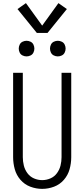

<svg xmlns="http://www.w3.org/2000/svg" viewBox="-20 -1201 540 1229"><path d="M150 -840Q137 -840 124.5 -846Q112 -852 106 -864.5Q100 -877 100 -890Q100 -903 106 -915.5Q112 -928 124.5 -934Q137 -940 150 -940Q163 -940 175.5 -934Q188 -928 194 -915.5Q200 -903 200 -890Q200 -877 194 -864.5Q188 -852 175.5 -846Q163 -840 150 -840ZM350 -840Q337 -840 324.5 -846Q312 -852 306 -864.5Q300 -877 300 -890Q300 -903 306 -915.5Q312 -928 324.5 -934Q337 -940 350 -940Q363 -940 375.5 -934Q388 -928 394 -915.5Q400 -903 400 -890Q400 -877 394 -864.5Q388 -852 375.5 -846Q363 -840 350 -840ZM250 8Q211 8 174 -6Q137 -20 111 -50Q85 -80 74.5 -118Q64 -156 64 -195V-735H126V-195Q126 -168 132.5 -141.5Q139 -115 155.5 -92.5Q172 -70 197.5 -59Q223 -48 250 -48Q277 -48 302.5 -59Q328 -70 344.5 -92.5Q361 -115 367.5 -141.5Q374 -168 374 -195V-735H436V-195Q436 -156 425.5 -118Q415 -80 389 -50Q363 -20 326 -6Q289 8 250 8ZM216 -990 92 -1143 146 -1181 250 -1037 354 -1181 408 -1143 284 -990Z"/></svg>

Font: Iosevka SS01 Light
Style: Regular
Weight: 300
Monospace: yes
Designer: Belleve Invis
Foundry: Belleve Invis
Version: 2.3.3; ttfautohint (v1.8.3)